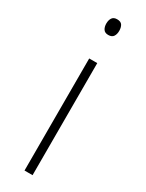

<svg xmlns="http://www.w3.org/2000/svg" viewBox="-195 -755 595 785"><g transform="rotate(30 102.5 -362.5)"><path d="M103 -725Q121 -725 127.5 -714.5Q134 -704 134 -688Q134 -672 127 -661.5Q120 -651 103 -651Q87 -651 80 -661.5Q73 -672 73 -688Q73 -704 80 -714.5Q87 -725 103 -725ZM122 -529V0H84V-529Z"/></g></svg>

Font: Noto Sans Gurmukhi SemiCondensed ExtraLight
Style: Regular
Weight: 200
Width: 4
Designer: Jelle Bosma - Monotype Design Team
Foundry: Monotype Imaging Inc.
Version: Version 2.004; ttfautohint (v1.8.4.7-5d5b)